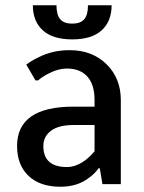

<svg xmlns="http://www.w3.org/2000/svg" viewBox="-20 -701 550 731"><path d="M105 -681H195Q195 -644 209.5 -627.5Q224 -611 255 -611Q286 -611 300.5 -627.5Q315 -644 315 -681H405Q405 -620 367 -585.5Q329 -551 255 -551Q181 -551 143 -585.5Q105 -620 105 -681ZM210 10Q132 10 88.5 -31.5Q45 -73 45 -145Q45 -295 260 -295H340V-320Q340 -379 312.5 -409.5Q285 -440 235 -440Q199 -440 157 -417Q136 -405 125 -395H115L80 -455Q100 -470 125 -482Q179 -510 245 -510Q331 -510 385.5 -456.5Q440 -403 440 -320V0H370L360 -60H355Q341 -40 320 -25Q276 10 210 10ZM235 -65Q272 -65 310 -95Q326 -108 340 -125V-225H260Q203 -225 174 -203Q145 -181 145 -145Q145 -65 235 -65Z"/></svg>

Font: Scada
Style: Regular
Weight: 400
Designer: Jovanny Lemonad
Foundry: Jovanny Lemonad
Version: Version 4.100;PS 004.100;hotconv 1.0.88;makeotf.lib2.5.64775